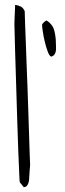

<svg xmlns="http://www.w3.org/2000/svg" viewBox="-20 -779 270 800"><path d="M43 -758.8Q56.6 -756.8 66.9 -751.5Q77.1 -746.1 83 -732.4Q83 -713.9 84.5 -681.2Q85.9 -648.4 87.4 -605.5Q88.9 -562.5 90.8 -512.7Q92.8 -462.9 94.7 -412.1Q96.7 -361.3 98.1 -311.5Q99.6 -261.7 101.1 -218.8Q102.5 -175.8 103.5 -142.6Q104.5 -109.4 105.5 -91.8Q105.5 -89.8 105 -85Q104.5 -80.1 104 -73.2Q103.5 -66.4 103 -60.1Q102.5 -53.7 102.5 -50.8Q101.6 -44.9 101.6 -36.6Q101.6 -28.3 99.6 -20.5Q97.7 -12.7 93.3 -6.3Q88.9 0 79.1 1L62.5 -19.5Q61.5 -20.5 60.1 -56.2Q58.6 -91.8 56.2 -148.9Q53.7 -206.1 51.8 -277.8Q49.8 -349.6 47.4 -422.9Q44.9 -496.1 43 -563.5Q41 -630.9 40 -679.7Q40 -683.6 40.5 -695.3Q41 -707 41.5 -719.2Q42 -731.4 42.5 -742.7Q43 -753.9 43 -758.8ZM155.3 -674.8Q155.3 -679.7 163.1 -686.5Q170.9 -693.4 174.8 -693.4Q199.2 -677.7 206.1 -651.9Q212.9 -626 212.9 -598.6Q212.9 -592.8 213.4 -584.5Q213.9 -576.2 212.9 -567.9Q211.9 -559.6 207.5 -552.7Q203.1 -545.9 193.4 -543Q185.5 -545.9 178.7 -564.5Q171.9 -583 166.5 -605.5Q161.1 -627.9 158.2 -648.4Q155.3 -668.9 155.3 -674.8Z"/></svg>

Font: Annie Use Your Telescope
Style: Regular
Weight: 400
Version: Version 1.003 2001